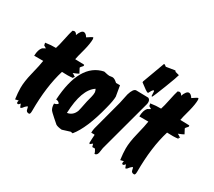

<svg xmlns="http://www.w3.org/2000/svg" viewBox="-140 -997 1458 1308"><g transform="rotate(30 588.5 -343.0)"><path d="M124 -453Q133 -479 144 -533Q155 -587 163 -611Q168 -613 175 -615Q190 -615 198 -597Q215 -642 235 -642Q251 -642 266 -618Q301 -642 306 -642H309Q312 -633 312 -631Q312 -596 298 -541Q278 -468 276 -452Q325 -450 347 -450Q349 -447 349 -443Q349 -439 340.5 -431Q332 -423 331 -417Q332 -416 350 -381Q339 -374 308 -362Q316 -359 331 -348L336 -346L326 -340L330 -334Q290 -329 241 -332Q198 -192 198 0Q198 27 188 27Q166 27 163.5 8Q161 -11 155 -12Q141 -2 127 17Q120 21 116 21Q115 21 106 -5Q97 8 90 8Q81 8 81 -2Q81 -9 84 -16L58 -10Q51 -61 51 -97Q51 -147 68 -216Q89 -301 93 -333H22Q23 -381 43 -403Q51 -407 66 -416L46 -428L42 -447Q86 -454 124 -453Z M643 -369Q643 -338 626 -273Q579 -86 513 -6L497 -9L436 10Q402 7 388 -2Q385 -4 351.5 -34Q318 -64 315 -69Q302 -87 302 -118Q325 -123 330 -134Q319 -150 301 -149Q318 -442 489 -478Q524 -470 533 -470Q537 -470 544.5 -471.5Q552 -473 556 -473Q570 -473 584.5 -462Q599 -451 598 -451H629Q643 -374 643 -369ZM505 -321Q505 -332 497 -347Q417 -295 410 -107Q454 -114 471 -159Q474 -167 489 -243Q494 -262 499.5 -283.5Q505 -305 505 -321Z M838 -474Q854 -467 854 -446Q854 -438 853 -434L742 -22Q739 -3 736 17Q731 41 712 41Q710 28 697 8H676L669 -15L650 0L645 -7Q645 -18 646 -38Q648 -62 648 -69L646 -73H621V-78Q621 -92 625 -110L688 -347Q696 -385 704 -422Q720 -476 743 -476Q742 -476 838 -474ZM752 -545V-552L816 -726H823L836 -716L905 -727L912 -719Q922 -717 942 -711Q938 -692 901.5 -598Q865 -504 857 -492L852 -495L850 -532L847 -536Q839 -534 832.5 -523Q826 -512 821 -502L818 -501Q808 -501 752 -545Z M951 -453Q960 -479 971 -533Q982 -587 990 -611Q995 -613 1002 -615Q1017 -615 1025 -597Q1042 -642 1062 -642Q1078 -642 1093 -618Q1128 -642 1133 -642H1136Q1139 -633 1139 -631Q1139 -596 1125 -541Q1105 -468 1103 -452Q1152 -450 1174 -450Q1176 -447 1176 -443Q1176 -439 1167.5 -431Q1159 -423 1158 -417Q1159 -416 1177 -381Q1166 -374 1135 -362Q1143 -359 1158 -348L1163 -346L1153 -340L1157 -334Q1117 -329 1068 -332Q1025 -192 1025 0Q1025 27 1015 27Q993 27 990.5 8Q988 -11 982 -12Q968 -2 954 17Q947 21 943 21Q942 21 933 -5Q924 8 917 8Q908 8 908 -2Q908 -9 911 -16L885 -10Q878 -61 878 -97Q878 -147 895 -216Q916 -301 920 -333H849Q850 -381 870 -403Q878 -407 893 -416L873 -428L869 -447Q913 -454 951 -453Z"/></g></svg>

Font: Ode an Erik AH
Style: Regular
Weight: 400
Designer: Andreas Höfeld
Foundry: Fontgrube AH
Version: Version 2.00